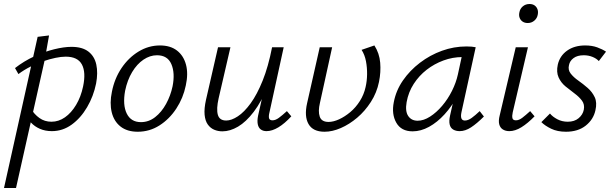

<svg xmlns="http://www.w3.org/2000/svg" viewBox="-43 -650 3063 959"><path d="M-23 289 145 -466 202 -473 180 -349 37 289ZM216 5Q183 5 156.5 -6.5Q130 -18 112 -37.5Q94 -57 86 -80L111 -108Q128 -79 154 -60.5Q180 -42 214 -42Q250 -42 281.5 -64Q313 -86 337 -126Q361 -166 372 -218Q387 -289 366 -328Q345 -367 285 -367Q263 -367 234 -361Q205 -355 173 -344Q141 -333 109 -317Q77 -301 49 -280L32 -310Q77 -345 128 -368.5Q179 -392 228 -404Q277 -416 314 -416Q368 -416 398.5 -392.5Q429 -369 438 -327.5Q447 -286 437 -233Q424 -169 392 -114.5Q360 -60 315 -27.5Q270 5 216 5Z M645 8Q592 8 559 -18Q526 -44 515 -89.5Q504 -135 516 -192Q529 -258 564 -310Q599 -362 649 -392.5Q699 -423 756 -423Q808 -423 841 -397.5Q874 -372 886 -327Q898 -282 885 -223Q872 -160 837.5 -107.5Q803 -55 753.5 -23.5Q704 8 645 8ZM661 -40Q700 -40 732 -65Q764 -90 786.5 -131Q809 -172 819 -219Q832 -285 813 -329.5Q794 -374 741 -374Q706 -374 673.5 -352Q641 -330 617 -290Q593 -250 582 -197Q569 -126 590 -83Q611 -40 661 -40Z M1068 6Q1046 6 1027 -2Q1008 -10 995 -28Q982 -46 979 -76.5Q976 -107 986 -152L1046 -414H1108L1049 -159Q1037 -106 1045 -77Q1053 -48 1087 -48Q1113 -48 1145 -69Q1177 -90 1209 -134Q1241 -178 1269 -247.5Q1297 -317 1316 -414H1353Q1329 -302 1296 -222Q1263 -142 1224.5 -91.5Q1186 -41 1146 -17.5Q1106 6 1068 6ZM1288 5Q1271 5 1259.5 -3.5Q1248 -12 1244.5 -29.5Q1241 -47 1246 -72L1323 -414H1374L1303 -89Q1298 -69 1301 -59Q1304 -49 1318 -49Q1333 -49 1350 -61.5Q1367 -74 1390 -95L1412 -69Q1379 -33 1347.5 -14Q1316 5 1288 5Z M1578 8Q1520 8 1498 -30.5Q1476 -69 1491 -135L1554 -414H1616L1555 -136Q1545 -94 1554 -67.5Q1563 -41 1598 -41Q1622 -41 1650.5 -54Q1679 -67 1706.5 -90Q1734 -113 1754.5 -145.5Q1775 -178 1783 -215Q1790 -245 1790.5 -278.5Q1791 -312 1785 -344Q1779 -376 1763 -401L1827 -423Q1852 -384 1856 -337Q1860 -290 1850 -241Q1839 -187 1809.5 -141Q1780 -95 1741 -62Q1702 -29 1659.5 -10.5Q1617 8 1578 8Z M2018 6Q1961 6 1936.5 -37Q1912 -80 1924 -140Q1935 -198 1969.5 -248Q2004 -298 2054.5 -336.5Q2105 -375 2164.5 -396.5Q2224 -418 2287 -418Q2302 -418 2313 -417Q2324 -416 2333 -414L2262 -90Q2253 -48 2279 -48Q2295 -48 2313 -61Q2331 -74 2353 -95L2374 -68Q2339 -33 2310 -14Q2281 5 2253 5Q2234 5 2220.5 -3Q2207 -11 2203 -28.5Q2199 -46 2205 -73L2243 -243L2280 -277Q2268 -221 2241 -170Q2214 -119 2177.5 -79Q2141 -39 2100 -16.5Q2059 6 2018 6ZM2043 -47Q2073 -47 2105 -67.5Q2137 -88 2165.5 -121.5Q2194 -155 2214.5 -196Q2235 -237 2244 -278L2268 -389L2301 -362Q2294 -364 2285 -364.5Q2276 -365 2267 -365Q2218 -365 2172 -348Q2126 -331 2088 -301.5Q2050 -272 2023.5 -231Q1997 -190 1988 -140Q1980 -94 1996 -70.5Q2012 -47 2043 -47Z M2501 5Q2482 5 2468.5 -3.5Q2455 -12 2450.5 -29.5Q2446 -47 2453 -74L2533 -414H2594L2518 -89Q2514 -71 2516.5 -60Q2519 -49 2534 -49Q2549 -49 2565.5 -61.5Q2582 -74 2605 -95L2627 -69Q2593 -34 2561.5 -14.5Q2530 5 2501 5ZM2593 -535Q2578 -535 2567.5 -542Q2557 -549 2552.5 -561Q2548 -573 2551 -587Q2554 -606 2568 -618Q2582 -630 2602 -630Q2617 -630 2627 -623Q2637 -616 2641.5 -604Q2646 -592 2643 -577Q2640 -559 2626 -547Q2612 -535 2593 -535Z M2784 8Q2741 8 2710 -7Q2679 -22 2661 -40L2704 -83Q2717 -67 2740.5 -54.5Q2764 -42 2793 -42Q2826 -42 2847 -59.5Q2868 -77 2873 -102Q2878 -128 2864 -147Q2850 -166 2827 -183Q2804 -200 2781.5 -218.5Q2759 -237 2747 -263.5Q2735 -290 2743 -327Q2753 -371 2789.5 -397Q2826 -423 2880 -423Q2914 -423 2940 -413.5Q2966 -404 2984 -392L2948 -345Q2936 -358 2916 -366Q2896 -374 2873 -374Q2841 -374 2822 -360Q2803 -346 2799 -325Q2793 -301 2807.5 -282.5Q2822 -264 2845.5 -247.5Q2869 -231 2892 -211Q2915 -191 2927.5 -164.5Q2940 -138 2931 -99Q2921 -53 2882.5 -22.5Q2844 8 2784 8Z"/></svg>

Font: Ysabeau Office
Style: Italic
Weight: 400
Italic angle: -12°
Designer: Christian Thalmann (Catharsis Fonts)
Version: Version 2.001;gftools[0.9.30]; featfreeze: tnum,lnum,ss02